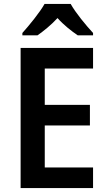

<svg xmlns="http://www.w3.org/2000/svg" viewBox="-20 -958 549 978"><path d="M340 -938H207C183 -895 129 -829 94 -790V-778H171C201 -799 240 -830 273 -866C305 -830 345 -799 376 -778H454V-790C417 -830 365 -893 340 -938ZM454 0V-105H208V-319H438V-424H208V-609H454V-714H85V0Z"/></svg>

Font: Noto Sans Gujarati UI SemiCondensed SemiBold
Style: Regular
Weight: 600
Width: 4
Designer: Jelle Bosma - Monotype Design Team, Universal Thirst
Foundry: Monotype Imaging Inc.
Version: Version 2.106